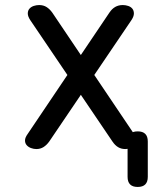

<svg xmlns="http://www.w3.org/2000/svg" viewBox="-20 -580 640 760"><path d="M175 -20Q165 -6 152.5 2Q140 10 124 10Q113 10 102.5 6Q92 2 85.5 -5.5Q79 -13 79 -24Q79 -35 89 -49L413 -530Q423 -545 436 -552.5Q449 -560 466 -560Q477 -560 487.5 -556.5Q498 -553 504 -545.5Q510 -538 510 -526.5Q510 -515 500 -500ZM511 -49Q521 -35 521 -24Q521 -13 514.5 -5.5Q508 2 497.5 6Q487 10 476 10Q460 10 447.5 2.5Q435 -5 425 -20L100 -500Q90 -515 90 -526.5Q90 -538 96.5 -545.5Q103 -553 113.5 -556.5Q124 -560 135 -560Q152 -560 164.5 -552Q177 -544 187 -530ZM525 160Q505 160 495 150Q485 140 485 120V-20Q485 -40 495 -50Q505 -60 525 -60Q545 -60 555 -50Q565 -40 565 -20V120Q565 140 555 150Q545 160 525 160Z"/></svg>

Font: Maple Mono
Style: Regular
Weight: 400
Monospace: yes
Designer: subframe7536
Version: Version 7.300